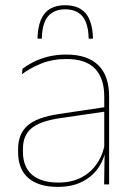

<svg xmlns="http://www.w3.org/2000/svg" viewBox="-20 -703 509 732"><path d="M377 0 379 -128 377.5 -131.5V-292V-334.5Q377.5 -404.5 342.2 -441.2Q307 -478 233.5 -478Q179 -478 136 -460.2Q93 -442.5 63.5 -420L66 -441Q81.5 -453 105.2 -465.5Q129 -478 161.2 -486.5Q193.5 -495 233.5 -495Q275 -495 305.5 -484.2Q336 -473.5 356.2 -453Q376.5 -432.5 386.2 -402.8Q396 -373 396 -335V0ZM200 9.5Q127.5 9.5 88.2 -24.2Q49 -58 49 -123V-134.5Q49 -192.5 85 -224.2Q121 -256 205.5 -268.5L386.5 -295.5L387 -278.5L209 -252.5Q134 -241.5 100.8 -214.5Q67.5 -187.5 67.5 -135.5V-124Q67.5 -66.5 102.2 -36.8Q137 -7 202.5 -7Q254.5 -7 291.8 -27.2Q329 -47.5 351.5 -82.2Q374 -117 380.5 -160.5L390 -142H384Q380 -102.5 358 -67.8Q336 -33 296.5 -11.8Q257 9.5 200 9.5ZM228.5 -683Q281 -683 307 -651.8Q333 -620.5 334.5 -555.5H318Q317 -614 294.2 -640.8Q271.5 -667.5 228.5 -667.5Q186 -667.5 163.2 -640.8Q140.5 -614 139.5 -555.5H123Q124.5 -620.5 150.5 -651.8Q176.5 -683 228.5 -683Z"/></svg>

Font: Anek Latin Medium Thin
Style: Regular
Weight: 250
Version: Version 1.003